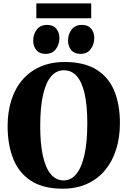

<svg xmlns="http://www.w3.org/2000/svg" viewBox="-20 -1128 770 1160"><path d="M360.5 12Q242 12.5 168 -35.2Q94 -83 60 -168.5Q26 -254 26 -366Q26 -451.5 48.5 -522.5Q71 -593.5 115.2 -645.2Q159.5 -697 223.8 -725.2Q288 -753.5 372.5 -753.5Q490 -753 563.5 -707Q637 -661 670.8 -578Q704.5 -495 704.5 -384.5Q704.5 -298.5 682 -226.2Q659.5 -154 615.8 -100.8Q572 -47.5 507.8 -18Q443.5 11.5 360.5 12ZM365 -38Q409.5 -38 441.5 -77.2Q473.5 -116.5 490.5 -193.8Q507.5 -271 507.5 -384Q507.5 -491 491.2 -562Q475 -633 443.8 -668.2Q412.5 -703.5 366 -703.5Q320.5 -703.5 288.8 -666.5Q257 -629.5 240 -554.5Q223 -479.5 223 -366Q223 -260 239 -186.8Q255 -113.5 286.8 -75.8Q318.5 -38 365 -38ZM255 -802.5Q218.5 -802.5 199.5 -825.8Q180.5 -849 180.5 -882Q180.5 -921 202 -949.2Q223.5 -977.5 263.5 -977.5H264.5Q301.5 -977.5 320.2 -954.5Q339 -931.5 339 -898.5Q339 -860.5 317.8 -831.5Q296.5 -802.5 256 -802.5ZM465.5 -802.5Q429 -802.5 410 -825.8Q391 -849 391 -882Q391 -921 412.5 -949.2Q434 -977.5 474 -977.5H475Q512 -977.5 530.8 -954.5Q549.5 -931.5 549.5 -898.5Q549.5 -860.5 528.2 -831.5Q507 -802.5 466.5 -802.5ZM531 -1107.5V-1017.5H199.5V-1107.5Z"/></svg>

Font: Merriweather 72pt Black
Style: Regular
Weight: 900
Version: Version 2.100